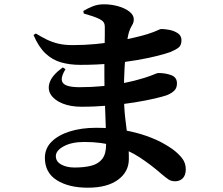

<svg xmlns="http://www.w3.org/2000/svg" viewBox="-20 -820 1040 894"><path d="M389 54Q300 54 244.5 19Q189 -16 189 -85Q189 -129 220 -160Q251 -191 305 -208Q359 -225 428 -225Q499 -225 558 -214Q617 -203 662 -187Q707 -171 737.5 -154Q768 -137 784 -125Q811 -105 828 -83Q845 -61 845 -32Q845 -4 831 10Q817 24 796 24Q777 24 764.5 15.5Q752 7 733 -9Q684 -52 631.5 -86.5Q579 -121 516.5 -140Q454 -159 373 -159Q314 -159 277 -139Q240 -119 240 -93Q240 -68 265 -54Q290 -40 327 -40Q373 -40 405.5 -48.5Q438 -57 456 -80Q474 -103 474 -147Q474 -189 472 -244Q470 -299 468 -357Q466 -415 466 -468Q466 -499 466 -533Q466 -567 467 -599Q468 -631 468 -656Q468 -681 468 -694Q468 -709 462 -717Q456 -725 444 -731Q428 -739 411 -744.5Q394 -750 370 -757L368 -769Q388 -781 411.5 -790.5Q435 -800 464 -800Q498 -800 530 -791Q562 -782 582.5 -766Q603 -750 603 -730Q603 -715 595 -702.5Q587 -690 581 -672Q574 -649 568.5 -604Q563 -559 560 -503.5Q557 -448 557 -390Q557 -322 563 -271.5Q569 -221 574.5 -176.5Q580 -132 580 -80Q580 -20 529.5 17Q479 54 389 54ZM359 -323Q309 -323 271.5 -338Q234 -353 217 -379Q200 -405 212 -438Q224 -471 272 -506L285 -498Q266 -467 267.5 -448.5Q269 -430 290 -422Q311 -414 350 -414Q406 -414 457.5 -419Q509 -424 557.5 -433.5Q606 -443 651 -457Q685 -468 698.5 -474Q712 -480 717 -480Q751 -480 777.5 -470Q804 -460 804 -432Q804 -410 791.5 -398Q779 -386 760 -378Q742 -371 701.5 -361.5Q661 -352 605.5 -343Q550 -334 486.5 -328.5Q423 -323 359 -323ZM354 -518Q305 -518 264.5 -529.5Q224 -541 192 -571Q160 -601 136 -657L147 -664Q173 -648 197.5 -636Q222 -624 250.5 -617Q279 -610 319 -610Q373 -610 426 -615Q479 -620 525 -628.5Q571 -637 607.5 -645.5Q644 -654 666 -661Q700 -672 713 -678.5Q726 -685 731 -685Q746 -685 768 -681Q790 -677 807.5 -665.5Q825 -654 825 -633Q825 -609 811.5 -598.5Q798 -588 774 -578Q752 -570 713 -560Q674 -550 619.5 -540.5Q565 -531 498 -524.5Q431 -518 354 -518Z"/></svg>

Font: Noto Serif JP ExtraLight ExtraBold
Style: Regular
Weight: 800
Version: Version 2.003-H1;hotconv 1.1.1;makeotfexe 2.6.0